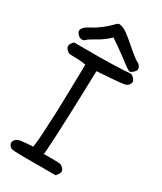

<svg xmlns="http://www.w3.org/2000/svg" viewBox="-222 -980 897 1060"><g transform="rotate(30 227.0 -449.5)"><path d="M344.7 -728.5Q330.1 -740.2 306.2 -757.3Q282.7 -774.9 264.2 -787.6Q249.5 -797.9 219.2 -818.4Q211.9 -811.5 196.3 -798.3Q187 -790 169.9 -778.8Q152.8 -767.1 138.7 -759.8Q124.5 -752.4 111.3 -743.7Q98.1 -735.4 94.2 -731Q85 -720.2 72.3 -721.2Q59.1 -721.7 47.9 -732.9Q35.6 -745.1 35.6 -756.8Q35.6 -762.2 38.1 -767.6Q46.4 -784.7 80.6 -802.2Q106.4 -814.9 135.3 -836.9Q164.6 -858.9 185.1 -880.4Q197.8 -894 203.6 -897Q210 -899.9 220.7 -897.5Q237.8 -894 261.7 -877.9Q285.2 -861.3 331.1 -820.8Q352.5 -801.8 372.6 -786.6Q392.6 -771 398.4 -768.6Q410.2 -763.7 417 -753.9Q424.3 -744.1 424.3 -733.4Q424.3 -725.1 411.6 -712.4Q398.4 -700.2 389.6 -700.2Q389.6 -700.2 389.2 -700.2Q389.2 -700.2 388.7 -700.2Q384.8 -700.7 372.6 -708.5Q359.4 -716.8 344.7 -728.5ZM30.8 -11.2Q20 -22 20 -33.2Q20 -44.4 31.2 -56.2Q39.1 -63.5 49.8 -66.4Q60.5 -69.3 90.3 -71.8Q106 -72.8 136.7 -75.2Q137.7 -80.6 139.2 -91.3Q142.1 -110.8 145.5 -167Q148.9 -223.6 151.9 -294.4Q153.3 -333 154.3 -372.6Q155.8 -412.6 156.2 -451.2Q157.2 -503.9 159.2 -610.4Q153.8 -611.3 142.6 -613.8Q135.7 -615.2 119.6 -616.2Q103.5 -617.2 87.9 -617.2Q62.5 -617.2 54.2 -619.1Q45.4 -621.1 37.1 -629.4Q25.9 -640.6 25.4 -651.4Q24.4 -661.6 34.2 -673.8Q37.6 -678.2 43.9 -686Q43.9 -686 179.2 -686Q195.3 -686 211.4 -686Q212.4 -686 213.4 -686Q251.5 -686.5 288.1 -687.5Q341.3 -689 360.8 -690.4Q387.7 -692.9 398.4 -692.9Q401.4 -692.9 403.3 -692.9Q411.1 -691.9 420.9 -682.1Q433.1 -669.4 433.6 -658.2Q433.6 -657.7 433.6 -657.2Q433.6 -646.5 422.4 -635.3Q414.1 -627.4 398.4 -624.5Q382.3 -621.6 320.3 -616.7Q290.5 -614.7 230.5 -610.4Q229.5 -571.8 227.1 -494.6Q226.1 -455.1 224.6 -412.1Q223.1 -369.6 221.7 -328.1Q218.8 -251 215.8 -188Q212.9 -125 210.9 -103.5Q210 -92.3 208 -69.3Q208 -69.3 262.2 -69.3Q300.8 -69.3 310.5 -67.4Q320.8 -65.4 329.6 -56.6Q340.8 -45.4 341.3 -34.7Q342.3 -24.4 332 -12.2Q329.1 -8.3 322.3 0Q322.3 0 182.6 0Q182.6 0 129.4 0Q107.4 0 91.3 -0.5Q54.7 -1 45.9 -3.4Q37.1 -5.4 30.8 -11.2Z"/></g></svg>

Font: Casuwalt
Style: Regular
Weight: 400
Designer: Walter E Stewart
Version: 0.1